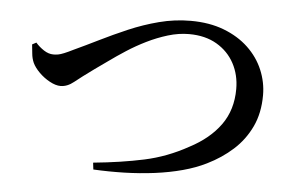

<svg xmlns="http://www.w3.org/2000/svg" viewBox="-45 -690 1090 705"><g transform="rotate(5 500.0 -337.5)"><path d="M319 -76Q422 -86 505.5 -104Q589 -122 666 -165Q739 -203 779 -258.5Q819 -314 819 -391Q819 -443 796.5 -485Q774 -527 731.5 -552Q689 -577 629 -577Q591 -577 551.5 -565Q512 -553 474.5 -534.5Q437 -516 403 -494Q369 -472 341.5 -452Q314 -432 295 -419Q248 -385 224 -365.5Q200 -346 175 -346Q157 -346 135 -358Q113 -370 95.5 -387.5Q78 -405 70 -422Q63 -438 61.5 -455.5Q60 -473 58 -489L73 -497Q86 -482 103.5 -470.5Q121 -459 139 -459Q148 -459 156.5 -460.5Q165 -462 178.5 -467.5Q192 -473 212 -483Q253 -502 301.5 -526Q350 -550 403.5 -573Q457 -596 514.5 -611Q572 -626 631 -626Q700 -626 753.5 -605.5Q807 -585 844 -550Q881 -515 900 -470Q919 -425 919 -377Q919 -311 895 -260.5Q871 -210 830 -173Q789 -136 736 -110Q698 -91 650 -78Q602 -65 547.5 -58Q493 -51 436 -49.5Q379 -48 322 -51Z"/></g></svg>

Font: Noto Serif JP ExtraLight SemiBold
Style: Regular
Weight: 600
Version: Version 2.003-H1;hotconv 1.1.1;makeotfexe 2.6.0